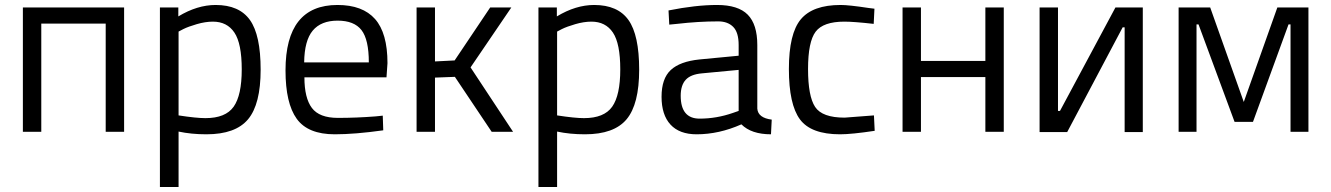

<svg xmlns="http://www.w3.org/2000/svg" viewBox="-20 -530 5353 772"><path d="M72 -500H479V0H405V-435H146V0H72Z M623 222V-500H697V-464Q773 -510 847 -510Q942 -510 985 -449.5Q1028 -389 1028 -250Q1028 -111 977.5 -50.5Q927 10 810 10Q749 10 698 -1V222ZM836 -443Q806 -443 771.5 -433Q737 -423 717 -413L698 -403V-66Q769 -55 806 -55Q887 -55 919.5 -101Q952 -147 952 -251Q952 -355 922.5 -399Q893 -443 836 -443Z M1490 -62 1519 -65 1521 -6Q1407 10 1326 10Q1218 10 1173 -52.5Q1128 -115 1128 -247Q1128 -510 1337 -510Q1438 -510 1488 -453.5Q1538 -397 1538 -276L1534 -219H1204Q1204 -136 1234 -96Q1264 -56 1338.5 -56Q1413 -56 1490 -62ZM1463 -279Q1463 -371 1433.5 -409Q1404 -447 1337.5 -447Q1271 -447 1237.5 -407Q1204 -367 1203 -279Z M1729 -283 1808 -287 1951 -500H2036L1872 -259L2043 0H1957L1809 -221L1729 -218V0H1655V-500H1729Z M2145 222V-500H2219V-464Q2295 -510 2369 -510Q2464 -510 2507 -449.5Q2550 -389 2550 -250Q2550 -111 2499.5 -50.5Q2449 10 2332 10Q2271 10 2220 -1V222ZM2358 -443Q2328 -443 2293.5 -433Q2259 -423 2239 -413L2220 -403V-66Q2291 -55 2328 -55Q2409 -55 2441.5 -101Q2474 -147 2474 -251Q2474 -355 2444.5 -399Q2415 -443 2358 -443Z M3025 -349V-93Q3028 -56 3083 -49L3080 10Q3001 10 2961 -30Q2871 10 2781 10Q2712 10 2676 -29Q2640 -68 2640 -141Q2640 -214 2677 -248.5Q2714 -283 2793 -291L2950 -306V-349Q2950 -400 2928 -422Q2906 -444 2868 -444Q2788 -444 2702 -434L2671 -431L2668 -488Q2778 -510 2863 -510Q2948 -510 2986.5 -471Q3025 -432 3025 -349ZM2717 -145Q2717 -53 2793 -53Q2861 -53 2927 -76L2950 -84V-249L2802 -235Q2757 -231 2737 -209Q2717 -187 2717 -145Z M3360 -510Q3393 -510 3472 -498L3496 -495L3493 -434Q3413 -443 3375 -443Q3290 -443 3259.5 -402.5Q3229 -362 3229 -252.5Q3229 -143 3257.5 -100Q3286 -57 3376 -57L3494 -66L3497 -4Q3404 10 3358 10Q3241 10 3196.5 -50Q3152 -110 3152 -252.5Q3152 -395 3200 -452.5Q3248 -510 3360 -510Z M3609 -500H3683V-285H3942V-500H4016V0H3942V-220H3683V0H3609Z M4502 1V-420H4494L4271 1H4160V-500H4234V-84H4242L4465 -500H4575V1Z M5241 -500V0H5169V-432H5161L5018 -40H4944L4799 -432H4791V0H4719V-500H4846L4981 -120L5116 -500Z"/></svg>

Font: Titillium Web[RUS by Daymarius]
Style: Regular
Weight: 400
Designer: Cyrillization by Daymarius
Foundry: Cyrillization by Daymarius
Version: Version 1.002 September 11, 2018